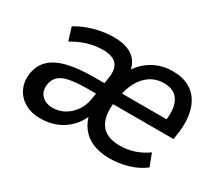

<svg xmlns="http://www.w3.org/2000/svg" viewBox="-99 -702 1031 913"><g transform="rotate(30 416.5 -246.0)"><path d="M188 9Q140 9 104.5 -11Q69 -31 51 -67Q33 -103 39 -148Q46 -198 78 -229Q110 -260 169 -274.5Q228 -289 314 -289H386L377 -226H314Q255 -226 217 -218.5Q179 -211 160.5 -194Q142 -177 137 -147Q132 -108 154.5 -86Q177 -64 214 -64Q249 -64 278.5 -80.5Q308 -97 328.5 -126.5Q349 -156 355 -194L375 -322Q383 -373 361 -398Q339 -423 285 -423Q246 -423 204.5 -411Q163 -399 122 -374L100 -445Q129 -463 162.5 -475.5Q196 -488 231.5 -494.5Q267 -501 301 -501Q369 -501 406.5 -472.5Q444 -444 449 -389H434Q465 -443 514 -472Q563 -501 623 -501Q689 -501 730 -471Q771 -441 787 -385.5Q803 -330 792 -255L787 -223H438L447 -288H727L709 -269Q718 -321 710.5 -357Q703 -393 679.5 -412Q656 -431 617 -431Q575 -431 542.5 -410Q510 -389 489.5 -350.5Q469 -312 461 -260L457 -238Q445 -156 475.5 -112Q506 -68 581 -68Q622 -68 659.5 -80.5Q697 -93 730 -117L756 -49Q718 -20 669 -5.5Q620 9 569 9Q516 9 476.5 -7.5Q437 -24 413 -55.5Q389 -87 380 -130H392Q375 -84 344.5 -53Q314 -22 274.5 -6.5Q235 9 188 9Z"/></g></svg>

Font: Nunito Sans 10pt SemiCondensed SemiBold
Style: Italic
Weight: 600
Width: 4
Italic angle: -9°
Designer: Vernon Adams
Foundry: Vernon Adams
Version: Version 3.101;gftools[0.9.27]